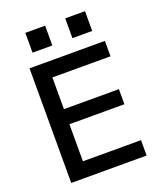

<svg xmlns="http://www.w3.org/2000/svg" viewBox="-167 -1044 967 1149"><g transform="rotate(-20 316.5 -469.0)"><path d="M85 0V-730H565V-632H195V-430H545V-334H195V-98H565V0ZM388 -812V-938H514V-812ZM134 -812V-938H260V-812Z"/></g></svg>

Font: M PLUS 1 Medium
Style: Regular
Weight: 500
Designer: Coji Morishita
Foundry: UNDERFOREST DESIGN
Version: Version 1.001